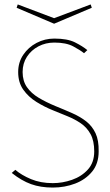

<svg xmlns="http://www.w3.org/2000/svg" viewBox="-20 -840 498 866"><path d="M218 6Q163 6 120 -9.5Q77 -25 33 -60L49 -74Q77 -50 120 -32Q163 -14 218 -14Q262 -14 305 -29Q348 -44 376.5 -75.5Q405 -107 405 -157Q405 -205 388.5 -235Q372 -265 345 -283.5Q318 -302 285 -315.5Q252 -329 220 -342Q180 -358 144 -380.5Q108 -403 85 -435.5Q62 -468 62 -515Q62 -559 85 -593Q108 -627 145 -646.5Q182 -666 225 -666Q284 -666 318 -649Q352 -632 374 -614L359 -600Q342 -614 310 -631Q278 -648 225 -648Q186 -648 153.5 -631Q121 -614 101.5 -584Q82 -554 82 -515Q82 -475 101.5 -447Q121 -419 154.5 -399Q188 -379 229 -362Q271 -345 307 -329Q343 -313 369.5 -292Q396 -271 411 -239Q426 -207 425 -157Q425 -102 395.5 -66Q366 -30 319 -12Q272 6 218 6ZM224 -733 55 -805 60 -820 224 -758 389 -820 394 -805Z"/></svg>

Font: Lil Grotesk Thin
Style: Regular
Weight: 100
Designer: Bastien Sozeau
Foundry: NBR — Bastien Sozeau
Version: Version 3.003; ttfautohint (v1.8.4.7-5d5b);gftools[0.9.33]